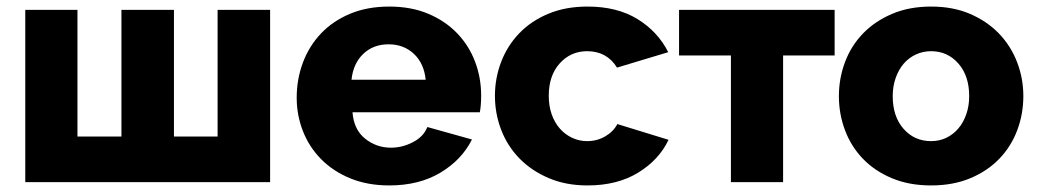

<svg xmlns="http://www.w3.org/2000/svg" viewBox="-20 -555 3162 585"><path d="M57 0V-525H216V-139H350V-525H510V-139H643V-525H803V0Z M1166 10Q1100 10 1047.5 -11.5Q995 -33 958.5 -70Q922 -107 903 -155.5Q884 -204 884 -257Q884 -314 903 -364.5Q922 -415 958 -453Q994 -491 1046.5 -513Q1099 -535 1166 -535Q1233 -535 1285 -513Q1337 -491 1373 -453.5Q1409 -416 1427.5 -367Q1446 -318 1446 -264Q1446 -250 1445 -236.5Q1444 -223 1442 -213H1054Q1058 -160 1092.5 -132.5Q1127 -105 1171 -105Q1206 -105 1238.5 -122Q1271 -139 1282 -168L1418 -130Q1387 -68 1322 -29Q1257 10 1166 10ZM1277 -312Q1272 -362 1241 -391Q1210 -420 1164 -420Q1117 -420 1086.5 -390.5Q1056 -361 1051 -312Z M1488 -263Q1488 -317 1507 -366.5Q1526 -416 1562 -453.5Q1598 -491 1650.5 -513Q1703 -535 1770 -535Q1861 -535 1923 -496.5Q1985 -458 2016 -396L1860 -349Q1829 -399 1769 -399Q1719 -399 1685.5 -362Q1652 -325 1652 -263Q1652 -232 1661 -206.5Q1670 -181 1686 -163Q1702 -145 1723.5 -135Q1745 -125 1769 -125Q1799 -125 1824 -139.5Q1849 -154 1861 -177L2017 -129Q1988 -68 1924.5 -29Q1861 10 1770 10Q1704 10 1651.5 -12.5Q1599 -35 1562.5 -72.5Q1526 -110 1507 -159.5Q1488 -209 1488 -263Z M2366 0H2207V-386H2049V-525H2523V-386H2366Z M2817 10Q2750 10 2697.5 -12Q2645 -34 2609 -71.5Q2573 -109 2554.5 -158.5Q2536 -208 2536 -262Q2536 -316 2554.5 -365.5Q2573 -415 2609 -452.5Q2645 -490 2697.5 -512.5Q2750 -535 2817 -535Q2884 -535 2936 -512.5Q2988 -490 3024 -452.5Q3060 -415 3079 -365.5Q3098 -316 3098 -262Q3098 -208 3079.5 -158.5Q3061 -109 3025 -71.5Q2989 -34 2936.5 -12Q2884 10 2817 10ZM2700 -262Q2700 -200 2733 -162.5Q2766 -125 2817 -125Q2842 -125 2863 -135Q2884 -145 2899.5 -163Q2915 -181 2924 -206.5Q2933 -232 2933 -262Q2933 -324 2900 -361.5Q2867 -399 2817 -399Q2792 -399 2770.5 -389Q2749 -379 2733.5 -361Q2718 -343 2709 -317.5Q2700 -292 2700 -262Z"/></svg>

Font: Oxford Sans
Style: Regular
Weight: 800
Designer: Matt McInerney, Pablo Impallari, Rodrigo Fuenzalida
Foundry: Matt McInerney, Pablo Impallari, Rodrigo Fuenzalida
Version: Version 3.000g; ttfautohint (v1.5) -l 8 -r 28 -G 28 -x 14 -D